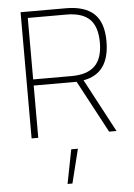

<svg xmlns="http://www.w3.org/2000/svg" viewBox="-63 -747 738 1061"><g transform="rotate(-5 306.5 -216.0)"><path d="M92 0ZM92 -700H343Q448 -700 499.5 -651.5Q551 -603 551 -499Q551 -320 406 -295L563 0H522L367 -290H129V0H92ZM343 -324Q429 -324 471.5 -365.5Q514 -407 514 -495Q514 -583 472.5 -624Q431 -665 343 -665H129V-324ZM305 79H342L295 268H268Z"/></g></svg>

Font: Cairo ExtraLight
Style: Regular
Weight: 250
Designer: Mohamed Gaber, the designers of Titillium
Foundry: Kief Type Foundry
Version: Version 2.009; ttfautohint (v1.5.33-1714) -l 8 -r 50 -G 200 